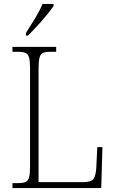

<svg xmlns="http://www.w3.org/2000/svg" viewBox="-20 -951 583 971"><path d="M43 0V-25H73Q96 -25 109 -30.5Q122 -36 127 -54Q132 -72 132 -109V-605Q132 -642 127 -660Q122 -678 109 -683.5Q96 -689 72 -689H43V-714H264V-689H234Q210 -689 197.5 -683.5Q185 -678 180 -660Q175 -642 175 -606V-30H402Q442 -30 453.5 -47Q465 -64 467 -104L472 -207H498L492 0ZM111 -784Q133 -818 157 -857.5Q181 -897 195 -931H251V-921Q240 -904 217 -876Q194 -848 168 -819.5Q142 -791 121 -771H111Z"/></svg>

Font: Noto Serif Tamil SemiCondensed ExtraLight
Style: Regular
Weight: 200
Width: 4
Designer: Indian Type Foundry, Tom Grace, and the Monotype Design Team
Foundry: Monotype Imaging Inc.
Version: Version 2.004; ttfautohint (v1.8.4.7-5d5b)